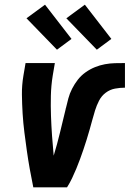

<svg xmlns="http://www.w3.org/2000/svg" viewBox="-20 -799 553 819"><path d="M122 0Q114 -39 107 -78Q100 -117 94.5 -156Q89 -195 84 -234.5Q79 -274 76.5 -314.5Q74 -355 73.5 -395.5Q73 -436 80 -477L89 -530H214L205 -477Q198 -434 197 -390.5Q196 -347 197.5 -304.5Q199 -262 202 -219.5Q205 -177 209 -135Q224 -184 236 -234Q248 -284 260 -333V-335L261 -337Q266 -358 271.5 -379Q277 -400 287.5 -420.5Q298 -441 312 -459Q326 -477 345 -490.5Q364 -504 385 -512.5Q406 -521 427.5 -525Q449 -529 470.5 -529.5Q492 -530 513 -530V-425Q492 -425 470.5 -421Q449 -417 431 -403.5Q413 -390 402.5 -369.5Q392 -349 385.5 -328Q379 -307 373.5 -286.5Q368 -266 362 -245Q356 -224 349.5 -203Q343 -182 336 -161.5Q329 -141 321.5 -120.5Q314 -100 305.5 -79.5Q297 -59 287.5 -39Q278 -19 266 0ZM393 -587 263 -721 342 -779 455 -633ZM223 -587 93 -721 172 -779 285 -633Z"/></svg>

Font: Iosevka Curly XBdObl
Style: Regular
Weight: 800
Italic angle: -9°
Monospace: yes
Designer: Belleve Invis
Foundry: Belleve Invis
Version: Version 11.1.0; ttfautohint (v1.8.3)